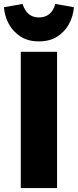

<svg xmlns="http://www.w3.org/2000/svg" viewBox="-52 -959 397 979"><path d="M239 0H54V-695H239ZM146 -748Q91 -748 53 -772.5Q15 -797 -6.5 -836Q-28 -875 -32 -922L63 -939Q85 -870 146 -870Q211 -870 230 -939L325 -922Q321 -875 299.5 -836Q278 -797 240 -772.5Q202 -748 146 -748Z"/></svg>

Font: Trujillo ExtraBold
Style: Regular
Weight: 800
Designer: Fira Sans original fonts by bBox Type GmbH, Carrois Corporate GbR, & Edenspiekermann AG / Changes by Cristiano Sobral
Foundry: Fira Sans original fonts by bBox Type GmbH, Carrois Corporate GbR, & Edenspiekermann AG / Changes by Cristiano Sobral
Version: Version 4.301;July 28, 2020;FontCreator 13.0.0.2655 64-bit